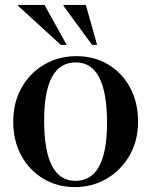

<svg xmlns="http://www.w3.org/2000/svg" viewBox="-20 -752 616 783"><path d="M285 11Q214 11 157 -23Q100 -57 67 -117.2Q34 -177.5 34 -256Q34 -334.5 68.2 -394.8Q102.5 -455 161 -489Q219.5 -523 292 -523Q364.5 -523 421.2 -489Q478 -455 510.5 -394.8Q543 -334.5 543 -256Q543 -177.5 508 -117.2Q473 -57 414.5 -23Q356 11 285 11ZM287.5 -14.5Q416.5 -14.5 416.5 -251.5Q416.5 -497.5 289 -497.5Q160 -497.5 160 -260.5Q160 -14.5 287.5 -14.5ZM252 -569H228L54 -728V-732H161.5ZM376 -569H355.5L239 -728V-732H330Z"/></svg>

Font: Newsreader Display Medium
Style: Regular
Weight: 500
Designer: Hugues Gentile
Foundry: Production Type
Version: Version 1.001